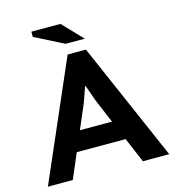

<svg xmlns="http://www.w3.org/2000/svg" viewBox="-121 -941 963 1044"><g transform="rotate(-15 361.0 -418.5)"><path d="M19.5 0ZM494.6 -140.6H219.7L159.7 0H19.5L309.1 -666.5H412.1L702.6 0H554.2ZM267.1 -251.5H447.8L389.6 -389.6L359.9 -475.1H356L325.7 -388.7ZM421.4 -725.6H313.5L150.9 -808.1V-837.4H314.5Z"/></g></svg>

Font: PT Astra Sans
Style: Bold
Weight: 700
Designer: A.Korolkova, I. Chaeva
Foundry: ParaType Ltd
Version: Version 1.001; ttfautohint (v1.6)